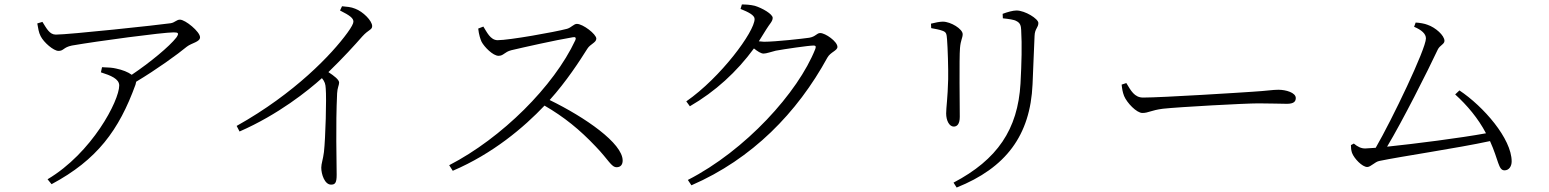

<svg xmlns="http://www.w3.org/2000/svg" viewBox="-20 -787 6940 860"><path d="M432 -463C476 -449 514 -434 514 -404C514 -336 392 -102 193 16L211 38C415 -71 513 -204 587 -408L590 -421C682 -476 776 -544 817 -578C839 -595 876 -599 876 -620C876 -645 810 -699 786 -699C771 -699 763 -686 745 -683C691 -675 288 -632 230 -632C202 -632 189 -659 170 -689L147 -682C151 -661 153 -642 162 -625C176 -597 220 -559 242 -559C266 -559 263 -575 302 -583C417 -603 709 -642 758 -642C779 -642 783 -638 770 -619C739 -579 652 -507 570 -452C554 -464 529 -474 500 -480C483 -484 467 -485 437 -486Z M1503 -740C1549 -717 1563 -705 1563 -690C1563 -682 1555 -666 1536 -640C1467 -545 1301 -369 1040 -223L1053 -198C1227 -274 1361 -382 1422 -437C1435 -421 1438 -410 1439 -391C1443 -347 1438 -168 1431 -106C1427 -73 1419 -54 1419 -36C1419 -7 1434 40 1463 40C1481 40 1488 32 1488 -4C1488 -66 1483 -221 1490 -369C1491 -393 1499 -406 1499 -417C1499 -430 1477 -447 1451 -464C1518 -529 1567 -583 1603 -624C1631 -655 1647 -653 1647 -670C1647 -694 1606 -735 1571 -748C1552 -756 1533 -757 1512 -759Z M2122 -659C2125 -631 2132 -611 2137 -600C2149 -577 2188 -537 2213 -537C2236 -537 2239 -554 2270 -562C2325 -575 2467 -607 2545 -620C2556 -622 2562 -620 2557 -607C2461 -401 2228 -169 1992 -47L2008 -22C2188 -99 2326 -216 2419 -314C2507 -263 2577 -206 2648 -131C2706 -71 2718 -38 2742 -38C2761 -38 2769 -51 2769 -68C2769 -145 2602 -261 2442 -339C2517 -422 2577 -515 2611 -569C2624 -590 2651 -596 2651 -614C2651 -634 2591 -680 2564 -680C2550 -680 2540 -664 2520 -658C2463 -643 2261 -607 2209 -607C2176 -607 2160 -645 2145 -668Z M3061 19 3077 43C3349 -75 3551 -282 3686 -529C3700 -554 3731 -560 3731 -577C3731 -601 3677 -639 3654 -639C3638 -639 3634 -623 3605 -618C3578 -614 3454 -600 3402 -600L3379 -602L3412 -655C3427 -680 3441 -691 3441 -707C3441 -724 3394 -751 3361 -761C3340 -766 3320 -767 3303 -767L3297 -747C3332 -733 3360 -719 3360 -702C3360 -645 3208 -440 3054 -333L3070 -311C3184 -377 3280 -465 3357 -570C3373 -557 3389 -547 3400 -547C3413 -547 3434 -555 3455 -560C3493 -567 3602 -583 3624 -583C3633 -583 3636 -580 3632 -568C3555 -373 3319 -113 3061 19Z M4265 53C4485 -35 4595 -180 4605 -410C4608 -472 4611 -567 4614 -626C4615 -659 4631 -663 4631 -684C4631 -703 4571 -740 4533 -740C4517 -740 4492 -733 4471 -725L4472 -705C4499 -702 4522 -699 4532 -693C4551 -684 4553 -670 4554 -653C4558 -583 4556 -508 4551 -413C4539 -207 4447 -72 4251 31ZM4151 -661C4172 -657 4186 -655 4202 -649C4219 -643 4220 -635 4222 -610C4225 -574 4228 -478 4227 -432C4225 -348 4218 -306 4218 -279C4218 -247 4232 -220 4252 -220C4266 -220 4279 -230 4279 -264C4279 -299 4276 -529 4280 -572C4283 -608 4292 -617 4292 -634C4292 -657 4239 -690 4203 -690C4190 -690 4169 -686 4150 -681Z M5025 -415 5004 -408C5006 -390 5008 -375 5015 -357C5028 -326 5071 -281 5097 -281C5124 -281 5135 -293 5189 -300C5263 -308 5556 -324 5617 -324C5676 -324 5711 -322 5744 -322C5776 -322 5784 -333 5784 -348C5784 -372 5740 -385 5706 -385C5680 -385 5656 -380 5589 -376C5547 -373 5186 -350 5100 -350C5061 -350 5045 -382 5025 -415Z M6031 -137C6031 -125 6032 -114 6036 -102C6046 -76 6082 -39 6104 -39C6120 -39 6138 -62 6158 -66C6253 -86 6506 -123 6654 -155C6693 -69 6691 -24 6719 -24C6739 -24 6751 -42 6751 -64C6751 -166 6624 -311 6517 -382L6498 -364C6551 -316 6601 -257 6636 -190C6522 -169 6318 -143 6193 -130C6262 -245 6375 -469 6420 -565C6429 -584 6450 -589 6450 -604C6450 -628 6410 -664 6374 -676C6362 -681 6340 -685 6321 -686L6314 -667C6347 -653 6367 -636 6367 -615C6367 -568 6215 -251 6142 -125L6095 -122C6077 -122 6062 -129 6044 -144Z"/></svg>

Font: Noto Serif HK Light
Style: Regular
Weight: 300
Designer: Ryoko NISHIZUKA 西塚涼子 (kana & ideographs); Frank Grießhammer (Latin, Greek & Cyrillic); Wenlong ZHANG 张文龙 (bopomofo); San
Foundry: Adobe
Version: Version 2.001;hotconv 1.1.0;makeotfexe 2.6.0